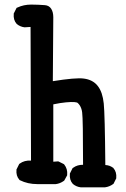

<svg xmlns="http://www.w3.org/2000/svg" viewBox="-20 -797 540 825"><path d="M326.2 7.8Q307.6 5.4 293.5 -6.3L293 -6.8L292.5 -7.3Q277.8 -23.9 280.3 -49.8V-51.8L281.2 -53.2L291 -72.8L292 -74.7L294.4 -76.2Q312.5 -89.4 336.9 -88.9Q336.9 -286.1 333 -314Q332 -322.8 329.3 -330.3Q326.7 -337.9 323 -343.8Q319.3 -349.6 314 -354.5Q311 -357.4 299.1 -358.4Q287.1 -359.4 263.2 -357.2Q239.3 -355 209 -348.6V-102.1L228 -103.5H230.5L232.9 -102.5L252.4 -92.8L254.4 -91.8L255.9 -90.3Q271 -71.3 268.6 -45.9V-43.9L267.6 -42L256.8 -22.5L255.4 -20.5L253.9 -19.5Q238.3 -8.3 219.7 -5.9H219.2H218.8H140.6Q99.1 -5.9 65.9 -22.5L64 -23.4L63 -24.9Q48.3 -41.5 50.8 -67.4V-69.3L51.8 -70.8L61.5 -90.3L62.5 -92.3L64.5 -93.8Q85 -108.9 113.3 -106.9L111.3 -681.2L86.4 -679.7H85.4H85Q66.4 -682.1 52.2 -693.8L51.8 -694.3L51.3 -694.8Q36.6 -711.4 39.1 -737.3V-739.3L40 -740.7L49.8 -760.3L51.3 -763.2L54.7 -764.6Q68.4 -771 83.3 -774.2Q98.1 -777.3 114.3 -777.3Q129.4 -777.3 144 -776.6Q158.7 -775.9 172.9 -774.9Q190.9 -773.4 200 -759.3Q209 -745.1 209 -722.7L207 -448.2Q304.7 -463.9 339.4 -459.5Q379.4 -454.6 400.4 -427.2Q410.6 -414.1 417 -395.3Q423.3 -376.5 425.8 -352.5Q428.2 -329.6 429.9 -263.9Q431.6 -198.2 432.6 -87.9Q442.4 -87.4 450.4 -84.5Q458.5 -81.5 465.8 -76.2L466.8 -75.7L467.3 -74.7Q481.9 -58.1 479.5 -32.2V-30.3L478.5 -28.8L468.8 -9.3L467.8 -7.3L465.8 -5.9Q450.2 5.4 431.6 7.8H431.2H430.7H327.1H326.7Z"/></svg>

Font: NaikaiFont
Style: Bold
Weight: 700
Version: Version 1.89